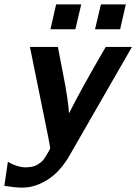

<svg xmlns="http://www.w3.org/2000/svg" viewBox="-21 -687 624 879"><path d="M414 -553 441 -667H555L529 -553ZM210 -553 236 -667H351L324 -553ZM116 -472H244L268 -348Q291 -232 295 -168Q348 -275 463 -472H583L299 22Q256 98 198 135Q140 172 81 172Q50 172 -1 164L15 54Q46 71 70 76Q90 81 112 78Q135 77 153.5 65Q172 53 180 41.5Q188 30 202 6Q206 -1 209 -8Q208 -16 204.5 -34Q201 -52 200 -59Z"/></svg>

Font: Coval
Style: ExtraBold Italic
Weight: 800
Foundry: Context Ltd
Version: Version 001.000